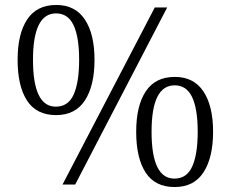

<svg xmlns="http://www.w3.org/2000/svg" viewBox="-20 -744 931 774"><path d="M51 -503Q51 -607 89.5 -665.5Q128 -724 207 -724Q283 -724 322 -665.5Q361 -607 361 -503Q361 -399 322.5 -339.5Q284 -280 206 -280Q127 -280 89 -338.5Q51 -397 51 -503ZM604 -714H654L283 0H232ZM299 -503Q299 -595 276.5 -642.5Q254 -690 206 -690Q113 -690 113 -503Q113 -314 205 -314Q255 -314 277 -363Q299 -412 299 -503ZM529 -213Q529 -317 567.5 -375.5Q606 -434 685 -434Q761 -434 800 -375.5Q839 -317 839 -213Q839 -109 800.5 -49.5Q762 10 684 10Q605 10 567 -48.5Q529 -107 529 -213ZM777 -213Q777 -305 754.5 -352.5Q732 -400 684 -400Q591 -400 591 -213Q591 -24 683 -24Q733 -24 755 -73Q777 -122 777 -213Z"/></svg>

Font: Noto Serif Light
Style: Regular
Weight: 300
Designer: Monotype Design Team
Foundry: Monotype Imaging Inc.
Version: Version 1.001